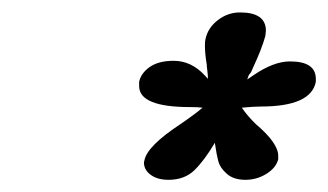

<svg xmlns="http://www.w3.org/2000/svg" viewBox="-20 -738 533 312"><path d="M272.9 -536.1Q297.9 -553.2 309.1 -563Q302.2 -564 289.1 -564Q206.1 -564 206.1 -598.1Q206.1 -598.1 206.1 -605Q209 -619.1 223.4 -629.2Q237.8 -639.2 262.2 -639.2Q291 -639.2 313 -615.2L317.9 -609.9Q317.9 -615.7 316.9 -623.3Q315.9 -630.9 315.9 -633.8Q313 -650.4 313 -664.1Q313 -671.9 314 -674.8Q317.9 -692.9 334 -705.3Q350.1 -717.8 370.1 -717.8Q412.1 -717.8 412.1 -688Q412.1 -686 411.6 -683.1Q411.1 -680.2 411.1 -679.2Q405.3 -658.2 391.1 -627.9Q388.2 -620.1 386 -618.2Q383.8 -616.2 381.8 -608.9L391.1 -615.2Q424.3 -638.2 451.2 -638.2Q493.2 -638.2 493.2 -609.9V-605Q485.4 -564.9 403.8 -564.9Q392.6 -564.9 373 -563Q381.8 -549.8 396 -536.1Q432.1 -505.4 432.1 -484.9V-479Q428.2 -464.8 412.6 -455.3Q397 -445.8 378.9 -445.8Q359.9 -445.8 348.9 -455.3Q337.9 -464.8 335 -475.3Q332 -485.8 329.1 -505.9Q312 -477.1 295.9 -461.4Q279.8 -445.8 253.9 -445.8Q235.8 -445.8 224.9 -453.9Q213.9 -461.9 213.9 -474.1L214.4 -476.1L214.8 -478Q219.7 -501 272.9 -536.1Z"/></svg>

Font: Linux Libertine
Style: Semibold Italic
Weight: 600
Italic angle: -11.5°
Designer: Philipp H. Poll
Foundry: Philipp H. Poll
Version: Version 5.1.2 ; ttfautohint (v0.9)